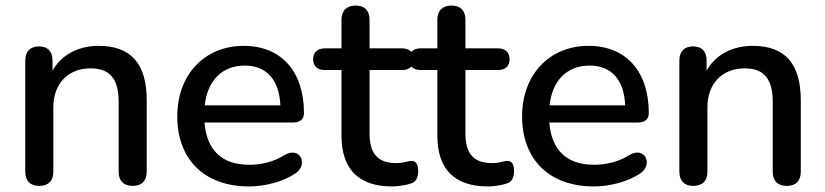

<svg xmlns="http://www.w3.org/2000/svg" viewBox="-20 -662 2970 691"><path d="M121 7C154 7 172 -11 172 -44V-276C172 -361 225 -416 306 -416C375 -416 407 -379 407 -295V-44C407 -11 425 7 458 7C490 7 508 -11 508 -44V-301C508 -433 451 -497 335 -497C263 -497 202 -466 169 -408V-444C169 -477 152 -495 120 -495C89 -495 71 -477 71 -444V-44C71 -11 89 7 121 7Z M876 9C931 9 997 -7 1042 -37C1092 -70 1060 -137 1004 -104C963 -78 917 -69 877 -69C780 -69 724 -120 716 -221H1034C1060 -221 1074 -233 1074 -255C1074 -405 992 -497 857 -497C717 -497 618 -394 618 -243C618 -87 717 9 876 9ZM861 -426C940 -426 985 -374 989 -283H717C726 -369 777 -426 861 -426Z M1391 9C1412 9 1444 4 1460 -2C1479 -8 1485 -26 1485 -47C1485 -75 1474 -83 1460 -83C1447 -82 1430 -75 1406 -75C1338 -75 1310 -111 1310 -182V-410H1427C1454 -410 1469 -424 1469 -449C1469 -473 1454 -488 1427 -488H1310V-591C1310 -624 1292 -642 1260 -642C1228 -642 1209 -624 1209 -591V-488H1149C1122 -488 1107 -473 1107 -449C1107 -424 1122 -410 1149 -410H1209V-174C1209 -55 1269 9 1391 9Z M1736 9C1757 9 1789 4 1805 -2C1824 -8 1830 -26 1830 -47C1830 -75 1819 -83 1805 -83C1792 -82 1775 -75 1751 -75C1683 -75 1655 -111 1655 -182V-410H1772C1799 -410 1814 -424 1814 -449C1814 -473 1799 -488 1772 -488H1655V-591C1655 -624 1637 -642 1605 -642C1573 -642 1554 -624 1554 -591V-488H1494C1467 -488 1452 -473 1452 -449C1452 -424 1467 -410 1494 -410H1554V-174C1554 -55 1614 9 1736 9Z M2117 9C2172 9 2238 -7 2283 -37C2333 -70 2301 -137 2245 -104C2204 -78 2158 -69 2118 -69C2021 -69 1965 -120 1957 -221H2275C2301 -221 2315 -233 2315 -255C2315 -405 2233 -497 2098 -497C1958 -497 1859 -394 1859 -243C1859 -87 1958 9 2117 9ZM2102 -426C2181 -426 2226 -374 2230 -283H1958C1967 -369 2018 -426 2102 -426Z M2475 7C2508 7 2526 -11 2526 -44V-276C2526 -361 2579 -416 2660 -416C2729 -416 2761 -379 2761 -295V-44C2761 -11 2779 7 2812 7C2844 7 2862 -11 2862 -44V-301C2862 -433 2805 -497 2689 -497C2617 -497 2556 -466 2523 -408V-444C2523 -477 2506 -495 2474 -495C2443 -495 2425 -477 2425 -444V-44C2425 -11 2443 7 2475 7Z"/></svg>

Font: Nunito SemiBold
Style: Regular
Weight: 600
Designer: Vernon Adams
Foundry: Vernon Adams
Version: Version 3.602